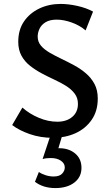

<svg xmlns="http://www.w3.org/2000/svg" viewBox="-20 -690 566 978"><path d="M377 -161Q377 -191 360.5 -213Q344 -235 317 -252Q290 -269 257.5 -284Q225 -299 193 -316Q161 -333 133.5 -354.5Q106 -376 89.5 -406Q73 -436 73 -477Q73 -538 102 -580.5Q131 -623 180 -646.5Q229 -670 289 -670Q328 -670 373.5 -660Q419 -650 454 -631L416 -535Q386 -561 345 -575.5Q304 -590 269 -590Q234 -590 212.5 -577Q191 -564 181.5 -544Q172 -524 172 -504Q172 -477 188.5 -457.5Q205 -438 232.5 -422Q260 -406 292.5 -390.5Q325 -375 357.5 -357.5Q390 -340 417.5 -316.5Q445 -293 461.5 -262Q478 -231 478 -188Q478 -124 446.5 -79Q415 -34 363.5 -11Q312 12 249 12Q186 12 131.5 -7Q77 -26 42 -53L94 -142Q130 -110 177.5 -90Q225 -70 272 -70Q319 -70 348 -94.5Q377 -119 377 -161ZM237 0H297L269 93L226 79Q236 72 250 68.5Q264 65 282 65Q331 65 363 92Q395 119 395 165Q395 212 358.5 240Q322 268 262 268Q231 268 205 260Q179 252 158 236L178 186Q192 196 212.5 202.5Q233 209 253 209Q283 209 296.5 194.5Q310 180 310 163Q310 142 290 128.5Q270 115 239 115Q229 115 218.5 116Q208 117 197 120Z"/></svg>

Font: Ysabeau SemiBold
Style: Regular
Weight: 600
Designer: Christian Thalmann (Catharsis Fonts)
Version: Version 2.000;gftools[0.9.27.dev2+g8671c4b]